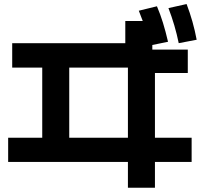

<svg xmlns="http://www.w3.org/2000/svg" viewBox="-20 -838 978 930"><path d="M599.6 -53.7H19.5V-170.9H184.6V-510.7H39.1V-628.9H586.9V-736.3H671.4Q662.6 -761.2 652.3 -786.1L740.2 -807.6Q756.8 -768.6 769.5 -727.3Q782.2 -686 793.9 -635.7L717.8 -620.1V-597.7H889.6V-484.4H730.5V-170.9H908.2V-53.7H730.5V71.3H599.6ZM599.6 -170.9V-510.7H315.4V-170.9ZM795.9 -798.8 883.8 -818.4Q916 -734.4 932.6 -645.5L845.7 -628.9Q828.1 -715.3 795.9 -798.8Z"/></svg>

Font: Pretendard JP
Style: Bold
Weight: 700
Designer: Base glyphs from Inter by Rasmus Andersson; Hangeul glyphs from Noto Sans CJK(Source Han Sans) by Jang Soo-young and Kan
Foundry: Kil Hyung-jin
Version: Version 1.309